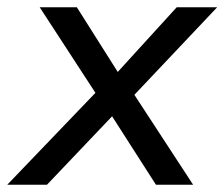

<svg xmlns="http://www.w3.org/2000/svg" viewBox="-43 -507 616 527"><path d="M-23 0 236 -270 234 -229 66 -487H168L290 -294H266L442 -487H553L311 -231L310 -271L487 0H385L253 -206L281 -205L86 0Z"/></svg>

Font: Nunito Sans 12pt Medium
Style: Italic
Weight: 500
Italic angle: -9°
Designer: Vernon Adams
Foundry: Vernon Adams
Version: Version 3.101;gftools[0.9.27]